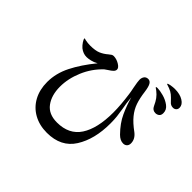

<svg xmlns="http://www.w3.org/2000/svg" viewBox="-192 -1105 1383 1383"><g transform="rotate(45 500.0 -413.0)"><path d="M985 -779Q985 -763 975 -754Q965 -745 951 -745Q927 -745 912 -763Q888 -789 871.5 -802.5Q855 -816 831 -825Q821 -829 810.5 -832Q800 -835 800 -837Q800 -843 824 -847Q848 -851 865 -851Q918 -851 951.5 -830Q985 -809 985 -779ZM930 -669Q930 -647 917.5 -637.5Q905 -628 889 -628Q859 -628 846 -657Q832 -688 817 -708.5Q802 -729 779 -747Q772 -752 765.5 -756.5Q759 -761 759 -763Q759 -767 773 -767Q796 -767 833.5 -757Q871 -747 900.5 -725Q930 -703 930 -669ZM919 -350Q919 -331 908 -320Q897 -309 879 -309Q848 -309 819 -338Q761 -397 732.5 -459Q704 -521 686 -586Q690 -532 700 -482Q706 -446 709.5 -416.5Q713 -387 713 -346Q713 -186 646.5 -80.5Q580 25 436 25Q360 25 301.5 -7.5Q243 -40 211 -99Q179 -158 179 -236Q179 -324 222 -409.5Q265 -495 341 -588Q317 -574 292.5 -568.5Q268 -563 252 -563Q218 -563 187 -587Q171 -601 159 -619.5Q147 -638 147 -646Q147 -649 149 -649Q151 -649 154.5 -647.5Q158 -646 164 -645Q189 -640 212 -640Q265 -640 295 -653Q325 -666 350 -688Q362 -698 369.5 -702.5Q377 -707 386 -707Q415 -707 443.5 -690Q472 -673 472 -655Q472 -642 461 -631Q450 -620 429 -607Q408 -593 406 -591Q340 -529 304 -444Q268 -359 268 -277Q268 -190 309 -134.5Q350 -79 435 -79Q557 -79 614.5 -167Q672 -255 672 -417Q672 -494 658 -592Q656 -610 648 -648Q638 -700 638 -717Q638 -738 648.5 -752Q659 -766 679 -766Q698 -766 709 -747.5Q720 -729 726 -685Q734 -623 748.5 -581Q763 -539 793.5 -501.5Q824 -464 879 -424Q919 -393 919 -350Z"/></g></svg>

Font: Shippori Mincho
Style: Bold
Weight: 700
Designer: FONTDASU
Foundry: FONTDASU / Google Inc. / but / Adobe
Version: Version 3.110; ttfautohint (v1.8.3)